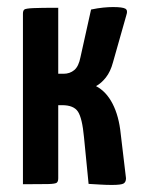

<svg xmlns="http://www.w3.org/2000/svg" viewBox="-20 -522 402 544"><path d="M297 2Q281 2 265 1Q249 0 231 -1L218 -133Q213 -187 201 -205.5Q189 -224 156 -224H145V-17Q145 -8 141 -4.5Q137 -1 116 -0.5Q95 0 45 0V-483Q45 -492 49 -495Q53 -498 74 -499Q95 -500 145 -500V-313H160Q178 -313 190.5 -323.5Q203 -334 208 -360L238 -495Q257 -499 272.5 -500.5Q288 -502 300 -502Q327 -502 335 -497.5Q343 -493 338 -479L300 -345Q293 -319 280 -302.5Q267 -286 252 -278Q281 -263 299 -228Q317 -193 322 -143L337 -17Q337 -6 330 -2Q323 2 297 2Z"/></svg>

Font: Yanone Kaffeesatz SemiBold
Style: Regular
Weight: 600
Designer: Yanone (Cyrillic: Daniel Pouzeot, Huerta Tipografica, and Cyreal)
Foundry: Yanone
Version: Version 2.003